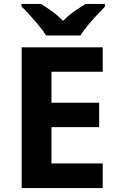

<svg xmlns="http://www.w3.org/2000/svg" viewBox="-20 -954 600 974"><path d="M501 0H90V-714H501V-590H241V-433H483V-309H241V-125H501ZM214 -774Q200 -797 177.5 -824Q155 -851 131.5 -877Q108 -903 89 -921V-934H188Q214 -918 244 -896.5Q274 -875 300 -848Q326 -875 357 -896.5Q388 -918 414 -934H513V-921Q495 -903 471 -877Q447 -851 424.5 -824Q402 -797 388 -774Z"/></svg>

Font: Noto Sans Adlam Unjoined
Style: Bold
Weight: 700
Version: Version 3.001